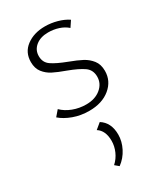

<svg xmlns="http://www.w3.org/2000/svg" viewBox="-176 -488 723 841"><g transform="rotate(-30 185.5 -67.0)"><path d="M39 -44 63 -72Q84 -51 115.5 -39Q147 -27 182 -27Q227 -27 255.5 -50.5Q284 -74 284 -109Q284 -143 258.5 -161Q233 -179 182 -198Q143 -212 119.5 -224Q96 -236 80 -256.5Q64 -277 64 -309Q64 -358 101.5 -386Q139 -414 195 -414Q226 -414 256.5 -405.5Q287 -397 309 -382L289 -352Q271 -368 246 -376Q221 -384 194 -384Q155 -384 131 -364.5Q107 -345 107 -314Q107 -282 131.5 -265Q156 -248 206 -229Q246 -214 269.5 -201.5Q293 -189 309.5 -168Q326 -147 326 -114Q326 -63 285.5 -29.5Q245 4 180 4Q137 4 100 -9.5Q63 -23 39 -44ZM154 264Q175 245 186.5 219Q198 193 198 166Q198 114 165 93L194 69Q237 96 237 157Q237 191 220 224.5Q203 258 173 280Z"/></g></svg>

Font: Ysabeau Light
Style: Regular
Weight: 300
Designer: Christian Thalmann (Catharsis Fonts)
Version: Version 0.003